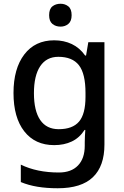

<svg xmlns="http://www.w3.org/2000/svg" viewBox="-20 -764 660 1024"><path d="M269 -549Q321 -549 363 -529Q405 -509 434 -468H439L451 -539H537V7Q537 122 475.5 181Q414 240 288 240Q229 240 180.5 232Q132 224 91 207V114Q177 156 294 156Q360 156 396 118.5Q432 81 432 13V-5Q432 -18 433 -39Q434 -60 435 -71H431Q404 -29 363 -9.5Q322 10 269 10Q167 10 109.5 -63.5Q52 -137 52 -268Q52 -398 109.5 -473.5Q167 -549 269 -549ZM291 -461Q228 -461 194.5 -411Q161 -361 161 -267Q161 -173 194.5 -124Q228 -75 293 -75Q367 -75 401.5 -115.5Q436 -156 436 -248V-268Q436 -371 401 -416Q366 -461 291 -461ZM303 -744Q327 -744 344.5 -730Q362 -716 362 -683Q362 -651 344.5 -636.5Q327 -622 303 -622Q277 -622 259.5 -636.5Q242 -651 242 -683Q242 -716 259.5 -730Q277 -744 303 -744Z"/></svg>

Font: Noto Sans Vithkuqi Medium
Style: Regular
Weight: 500
Version: Version 1.001